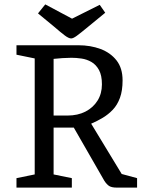

<svg xmlns="http://www.w3.org/2000/svg" viewBox="-20 -854 651 874"><path d="M55 0V-43L138 -60V-588L55 -605V-648H337Q392 -648 437.5 -631Q483 -614 510.5 -579Q538 -544 538 -488Q538 -441 526 -408.5Q514 -376 493.5 -354.5Q473 -333 448 -318Q423 -303 395 -291L534 -62L604 -43V0H512Q489 0 477.5 -7Q466 -14 455 -31L316 -273H224V-60L307 -43V0ZM224 -328H287Q334 -328 369 -346Q404 -364 424 -396Q444 -428 444 -470Q444 -511 430.5 -535.5Q417 -560 396 -572Q375 -584 351 -587.5Q327 -591 305 -591Q287 -591 264.5 -589.5Q242 -588 224 -586ZM304 -679Q293 -679 275 -692.5Q257 -706 227 -732L153 -793L186 -834L308 -769L434 -832L459 -796L381 -732Q346 -703 329.5 -691Q313 -679 304 -679Z"/></svg>

Font: Faustina Light
Style: Regular
Weight: 400
Version: Version 1.200